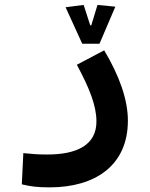

<svg xmlns="http://www.w3.org/2000/svg" viewBox="-20 -540 626 799"><path d="M186.5 239.7C376.5 239.7 512.2 148.4 512.2 -38.1C512.2 -126 476.1 -225.6 413.6 -330.6L299.8 -270.5C353 -171.4 381.3 -100.1 381.3 -34.2C381.3 62.5 301.8 103 176.8 103C132.8 103 114.3 100.6 77.1 97.2L70.8 227.1C106.9 235.8 134.3 239.7 186.5 239.7ZM322.3 -357.9H394L460 -512.2L385.7 -519.5L359.9 -434.6H355.5L328.1 -519.5L252.9 -509.8Z"/></svg>

Font: Cascadia Mono NF
Style: Bold
Weight: 700
Monospace: yes
Designer: Aaron Bell
Foundry: Saja Typeworks
Version: Version 2404.023